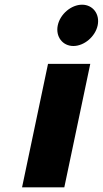

<svg xmlns="http://www.w3.org/2000/svg" viewBox="-20 -798 438 818"><path d="M74 0H254L364.6 -526H184.6ZM226.1 -690C216 -642 246.6 -602 292.6 -602C338.6 -602 386 -642 396.1 -690C406.2 -738 375.6 -778 329.6 -778C283.6 -778 236.2 -738 226.1 -690Z"/></svg>

Font: Hussar
Style: BdOblTwo
Weight: 700
Foundry: Cannot Into Space Fonts
Version: Version 2.00